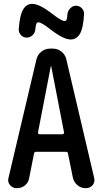

<svg xmlns="http://www.w3.org/2000/svg" viewBox="-20 -985 540 1005"><path d="M333 -911.1Q335 -928.7 348.1 -941.9Q361.3 -955.1 377.9 -955.1Q395.5 -955.1 408.2 -941.9Q420.9 -928.7 419.9 -911.1Q416 -837.9 398.4 -808.1Q380.9 -778.3 349.6 -778.3Q311.5 -778.3 240.2 -834Q196.3 -868.2 180.7 -868.2Q173.8 -868.2 170.4 -860.8Q167 -853.5 165 -832Q164.1 -814.5 150.9 -801.3Q137.7 -788.1 120.1 -788.1Q102.5 -788.1 90.3 -800.8Q78.1 -813.5 78.1 -831.1Q83 -904.3 100.6 -934.6Q118.2 -964.8 148.4 -964.8Q187.5 -964.8 257.8 -909.2Q302.7 -875 317.4 -875Q325.2 -875 328.6 -881.8Q332 -888.7 333 -911.1ZM246.1 -638.7 178.7 -291Q178.7 -288.1 180.7 -285.2Q182.6 -282.2 185.5 -282.2H307.6Q310.5 -282.2 313.5 -285.2Q316.4 -288.1 315.4 -291L248 -638.7Q248 -639.6 247.1 -639.6Q246.1 -639.6 246.1 -638.7ZM67.4 0Q45.9 0 32.2 -16.6Q18.6 -33.2 24.4 -53.7L170.9 -674.8Q176.8 -699.2 196.8 -714.8Q216.8 -730.5 241.2 -730.5H256.8Q282.2 -730.5 301.8 -714.8Q321.3 -699.2 327.1 -674.8L472.7 -54.7Q478.5 -33.2 465.3 -16.6Q452.1 0 429.7 0H427.7Q403.3 0 384.8 -16.1Q366.2 -32.2 361.3 -55.7L335.9 -181.6Q335 -189.5 326.2 -190.4H168Q160.2 -190.4 158.2 -181.6L132.8 -53.7Q128.9 -29.3 110.8 -14.6Q92.8 0 67.4 0Z"/></svg>

Font: Rounded Mgen+ 1m medium
Style: Regular
Weight: 500
Designer: [Source Han Sans]
Ryoko NISHIZUKA  (kana & ideographs); Paul D. Hunt (Latin, Greek & Cyrillic); Wenlong ZHANG  (bopomofo
Version: Version 1.059.20150602